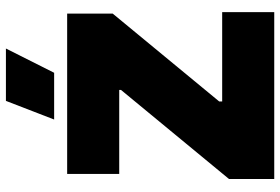

<svg xmlns="http://www.w3.org/2000/svg" viewBox="-169 -778 947 649"><g transform="rotate(-90 304.5 -453.5)"><path d="M465 -907H288L225 -744H383ZM24 0H588V-176H286V-186L583 -546V-700H41V-524H325V-518L24 -153Z"/></g></svg>

Font: Fixel Display Black
Style: Regular
Weight: 900
Designer: AlfaBravo + MacPaw
Foundry: Kyrylo Tkachov, Marchela Mozhyna, Serhii Makarenko, Maria Weinstein, Zakhar Kryvoshyya
Version: Version 1.211